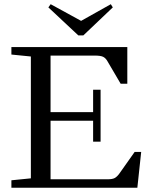

<svg xmlns="http://www.w3.org/2000/svg" viewBox="-20 -885 703 905"><path d="M349.1 -718.3 208 -850.1 218.8 -865.2 362.3 -786.6 502.4 -865.2 511.7 -850.1 373 -718.3ZM33.7 0V-35.2L125.5 -44.4V-618.7L33.7 -627.9V-663.1H580.1V-490.2H548.8L486.3 -596.7Q478 -611.3 466.1 -617.2Q454.1 -623 427.7 -623H218.3V-356.4H418.9V-461.9H454.1V-217.3H418.9V-315.9H218.3V-40H488.8Q509.8 -40 520.8 -45.9Q531.7 -51.8 543 -67.4L614.7 -168.9H645.5L627.4 0Z"/></svg>

Font: Elstob 8pt
Style: Regular
Weight: 400
Designer: Peter S. Baker
Version: Version 1.015